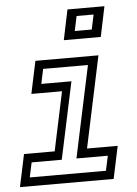

<svg xmlns="http://www.w3.org/2000/svg" viewBox="-55 -792 595 833"><g transform="rotate(-5 242.0 -375.0)"><path d="M243 -618.5 270.5 -750H431.5L404 -618.5ZM293.8 -654H367.8L381.5 -718.2H307.5ZM-2 0 28 -141.5H161.5L216 -398.5H82.5L112.5 -540H387L302.5 -141.5H436L406 0ZM44 -38.2H375.8L389.5 -102.5H253L338 -502.2H142.8L129.2 -438H260.5L189 -102.5H57.8Z"/></g></svg>

Font: Tourney Thin
Style: Italic
Weight: 100
Italic angle: -12°
Designer: Tyler Finck
Foundry: Etcetera Type Co
Version: Version 1.015